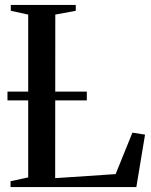

<svg xmlns="http://www.w3.org/2000/svg" viewBox="-20 -763 616 783"><path d="M23 0V-24L95 -39.5V-703.5L24 -719V-743H289V-719L205.5 -703.5L205 -36.5L451.5 -53L520 -222L571.5 -214L536 0ZM334 -389.5V-353.5H10.5V-389.5Z"/></svg>

Font: Merriweather 120pt
Style: Regular
Weight: 400
Version: Version 2.100